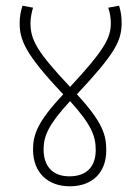

<svg xmlns="http://www.w3.org/2000/svg" viewBox="-20 -652 493 674"><path d="M353 -124C353 -176 343 -220 250 -321C384 -464 407 -508 407 -572C407 -594 404 -613 398 -632L360 -625C366 -608 369 -588 369 -571C369 -521 350 -480 226 -347C110 -470 87 -512 87 -571C87 -588 91 -609 96 -625L59 -632C53 -612 49 -595 49 -572C49 -514 65 -465 202 -321C112 -225 96 -180 96 -127C96 -44 150 2 225 2C303 2 353 -45 353 -124ZM133 -128C133 -175 151 -216 226 -297C301 -214 316 -175 316 -125C316 -66 283 -33 224 -33C166 -33 133 -67 133 -128Z"/></svg>

Font: Noto Sans Devanagari UI Condensed ExtraLight
Style: Regular
Weight: 200
Width: 3
Designer: Jelle Bosma - Monotype Design Team
Foundry: Monotype Imaging Inc.
Version: Version 2.004